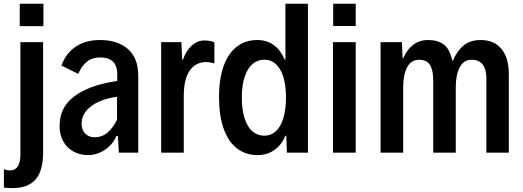

<svg xmlns="http://www.w3.org/2000/svg" viewBox="-40 -804 2756 1011"><path d="M64 -784.2H188.5V-666.5H64ZM-19.5 183.6V87.4Q-2 93.3 12.2 93.3Q67.4 93.3 67.4 10.7V-582H187V-1.5Q187 96.7 146.7 141.6Q106.4 186.5 26.4 186.5Q0 186.5 -19.5 183.6Z M688 -404.3V0H585.9L580.6 -88.4H573.2Q559.1 -55.2 534.4 -32.5Q509.8 -9.8 481 1.5Q452.1 12.7 424.8 12.7Q380.4 12.7 345.9 -6.6Q311.5 -25.9 292.7 -60.3Q273.9 -94.7 273.9 -137.7Q273.9 -197.8 298.6 -239.3Q323.2 -280.8 372.6 -311.5Q411.1 -335.4 463.6 -352.3Q516.1 -369.1 577.1 -377.4L577.6 -397Q580.1 -451.2 557.9 -476.3Q535.6 -501.5 487.8 -501.5Q445.3 -501.5 417.5 -479Q389.6 -456.5 372.1 -415L283.2 -459Q308.6 -526.4 361.1 -559.8Q413.6 -593.3 486.3 -593.3Q579.1 -593.3 633.5 -545.9Q688 -498.5 688 -404.3ZM576.2 -173.3V-293.9Q538.1 -289.6 503.7 -277.6Q469.2 -265.6 443.8 -247.6Q389.6 -208.5 389.6 -152.8Q389.6 -130.4 399.4 -113.5Q409.2 -96.7 425.8 -88.4Q442.4 -80.1 461.9 -81.5Q500.5 -82.5 528.6 -107.9Q556.6 -133.3 576.2 -173.3Z M808.6 -582H915L919.4 -489.7H923.3Q939.5 -537.1 969.7 -564Q1000 -590.8 1034.7 -590.8Q1070.8 -590.8 1088.9 -581.1V-470.2Q1058.6 -478.5 1038.1 -477.1Q985.4 -473.6 956.5 -428.7Q927.7 -383.8 927.7 -297.9V0H808.6Z M1581.5 -784.2V0H1470.7L1467.3 -89.4H1462.9Q1442.9 -41 1404.8 -14.2Q1366.7 12.7 1316.4 12.7Q1252.9 12.7 1207.3 -22.9Q1161.6 -58.6 1137.5 -127Q1113.3 -195.3 1113.3 -291Q1113.3 -389.6 1137.9 -457.3Q1162.6 -524.9 1207.8 -559.1Q1252.9 -593.3 1314.5 -593.3Q1364.7 -593.3 1401.1 -566.9Q1437.5 -540.5 1459 -490.7H1462.9V-784.2ZM1465.8 -291.5Q1465.8 -353 1452.4 -397.5Q1439 -441.9 1413.1 -465.8Q1387.2 -489.7 1351.6 -489.7Q1318.4 -489.7 1291.7 -468.5Q1265.1 -447.3 1249.3 -402.6Q1233.4 -357.9 1233.4 -291.5Q1233.4 -223.1 1249 -177.7Q1264.6 -132.3 1291.3 -110.8Q1317.9 -89.4 1351.6 -89.4Q1387.2 -89.4 1413.1 -113.5Q1439 -137.7 1452.4 -183.1Q1465.8 -228.5 1465.8 -291.5Z M1714.4 -784.2H1833V-667H1714.4ZM1713.4 -582H1833V0H1713.4Z M1963.9 -582H2076.2L2080.1 -498H2083.5Q2102.5 -542.5 2135.7 -567.9Q2168.9 -593.3 2214.4 -593.3Q2264.6 -593.3 2296.6 -569.8Q2328.6 -546.4 2341.3 -484.9H2344.2Q2370.1 -541 2404.5 -567.1Q2439 -593.3 2490.7 -593.3Q2561.5 -593.3 2600.3 -546.6Q2639.2 -500 2639.2 -413.1V0H2521V-393.6Q2521 -438 2502 -463.6Q2482.9 -489.3 2443.8 -489.3Q2401.4 -489.3 2380.6 -449.7Q2359.9 -410.2 2359.9 -343.8V0H2241.2V-379.9Q2241.2 -435.5 2223.9 -462.4Q2206.5 -489.3 2167 -489.3Q2124.5 -489.3 2103.8 -449.7Q2083 -410.2 2083 -343.8V0H1963.9Z"/></svg>

Font: Decalotype Medium
Style: Regular
Weight: 500
Designer: Alfredo Marco Pradil
Foundry: Alfredo Marco Pradil
Version: Version 1.0